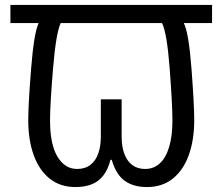

<svg xmlns="http://www.w3.org/2000/svg" viewBox="-20 -734 898 775"><path d="M285 21Q223 21 180.5 -13Q138 -47 116 -108Q94 -169 94 -249Q94 -311 105.5 -456Q117 -601 136 -641H22V-714H836V-641H722Q742 -601 753 -456Q764 -311 764 -249Q764 -169 742 -108Q720 -47 677.5 -13Q635 21 573 21Q518 21 483 -4.5Q448 -30 431 -89H426Q416 -50 397 -25.5Q378 -1 350 10Q322 21 285 21ZM291 -52Q324 -52 345.5 -69Q367 -86 377 -115.5Q387 -145 387 -182V-333H471V-182Q471 -141 482.5 -111.5Q494 -82 515 -67Q536 -52 566 -52Q600 -52 624.5 -74Q649 -96 662.5 -140Q676 -184 676 -248Q676 -311 665 -456Q654 -601 634 -641H225Q206 -601 194 -456Q182 -311 182 -248Q182 -151 212 -101.5Q242 -52 291 -52Z"/></svg>

Font: lhindi85
Style: Book
Weight: 400
Designer: Jelle Bosma - Monotype Design Team
Foundry: Monotype Imaging Inc.
Version: Version 2.003